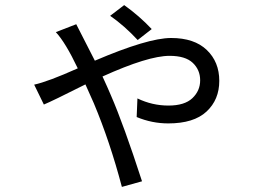

<svg xmlns="http://www.w3.org/2000/svg" viewBox="-20 -655 1040 753"><path d="M520 -498Q468 -554 412 -593L467 -635Q526 -593 575 -541ZM285 -387Q237 -488 199 -529L279 -560L352 -417Q560 -506 651 -506Q742 -506 791 -459Q840 -412 840 -338Q840 -264 790 -217.5Q740 -171 640 -171Q576 -171 516 -196L519 -269Q577 -241 640.5 -241Q704 -241 734.5 -270Q765 -299 765 -340Q765 -381 736 -408.5Q707 -436 645 -436Q561 -436 382 -355Q389 -341 400 -315.5Q411 -290 415 -281Q465 -166 537 56L458 78Q411 -100 348 -250Q337 -274 315 -324Q184 -258 152 -245L114 -323Q169 -335 285 -387Z"/></svg>

Font: Swei Fan Sans CJK TC
Style: Regular
Weight: 400
Version: Version 2.130